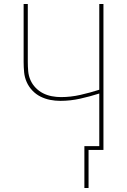

<svg xmlns="http://www.w3.org/2000/svg" viewBox="-20 -755 640 967"><path d="M405 192V-19H480V-284Q433 -269 383.5 -258Q334 -247 284 -247Q258 -247 232.5 -252Q207 -257 184 -268.5Q161 -280 143 -299Q125 -318 114.5 -341.5Q104 -365 101.5 -391Q99 -417 99 -443V-735H120V-443Q120 -420 122 -396.5Q124 -373 133.5 -351.5Q143 -330 159.5 -313Q176 -296 196.5 -285.5Q217 -275 240.5 -270.5Q264 -266 287 -266Q336 -266 384.5 -277Q433 -288 480 -303V-735H501V0H426V192Z"/></svg>

Font: Iosevka Curly Thin Extended
Style: Regular
Weight: 100
Width: 7
Monospace: yes
Designer: Belleve Invis
Foundry: Belleve Invis
Version: Version 11.1.0; ttfautohint (v1.8.3)